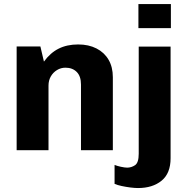

<svg xmlns="http://www.w3.org/2000/svg" viewBox="-20 -740 926 946"><path d="M62 0V-511H179L196.5 -436.5Q227.5 -479.5 268.8 -500.2Q310 -521 365 -521Q417 -521 455.5 -501.2Q494 -481.5 515 -445.5Q536 -409.5 536 -359.5V0H379V-323.5Q379 -364.5 358 -385.5Q337 -406.5 302.5 -406.5Q280 -406.5 260.8 -394.8Q241.5 -383 230.2 -363.2Q219 -343.5 219 -318.5V0ZM660 186.5Q644.5 186.5 622.5 183.8Q600.5 181 579.5 176.5Q558.5 172 544.5 166V72.5Q556 77.5 575.8 81.8Q595.5 86 606.5 86Q627.5 86 645.5 73.8Q663.5 61.5 663.5 17.5V-510.5H820.5V39.5Q820.5 114 776.2 150.2Q732 186.5 660 186.5ZM662 -601.5V-720H822V-601.5Z"/></svg>

Font: Chivo Medium
Style: Regular
Weight: 500
Designer: Hector Gatti
Foundry: Omnibus-Type
Version: Version 2.002